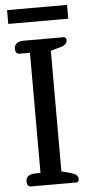

<svg xmlns="http://www.w3.org/2000/svg" viewBox="-58 -881 431 915"><g transform="rotate(-5 157.5 -423.5)"><path d="M299 -781H12V-847H299ZM53 0Q43 0 38 -7Q33 -14 33 -25Q33 -42 45 -51Q57 -60 78 -60H103V-635H53Q43 -635 38 -642Q33 -649 33 -661Q33 -677 45 -686Q57 -695 78 -695H268Q282 -695 282 -680Q282 -657 250 -649L203 -636V-59L250 -46Q282 -38 282 -15Q282 0 268 0Z"/></g></svg>

Font: Maitree Medium
Style: Regular
Weight: 500
Designer: CadsonDemak Team
Foundry: CadsonDemak
Version: Version 1.010